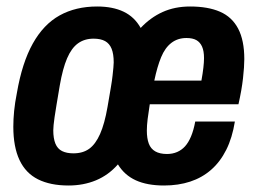

<svg xmlns="http://www.w3.org/2000/svg" viewBox="-20 -559 791 591"><path d="M191 12Q135 12 97 -7Q59 -26 40 -66.5Q21 -107 21 -169Q21 -192 23.5 -217.5Q26 -243 32 -273Q48 -366 81 -425Q114 -484 163.5 -511.5Q213 -539 279 -539Q327 -539 360.5 -523Q394 -507 413 -473Q443 -505 480.5 -522Q518 -539 565 -539Q620 -539 657 -523Q694 -507 713 -471Q732 -435 732 -377Q732 -354 728 -318Q724 -282 714 -238H441Q437 -213 434.5 -193Q432 -173 432 -157Q432 -133 438 -117Q444 -101 458 -93Q472 -85 494 -85Q511 -85 525 -91Q539 -97 549.5 -108.5Q560 -120 568 -139Q576 -158 581 -185H703Q695 -135 676.5 -98Q658 -61 630 -36.5Q602 -12 565.5 0Q529 12 485 12Q433 12 398 -4Q363 -20 343 -53Q314 -20 275.5 -4Q237 12 191 12ZM206 -87Q235 -87 254.5 -101Q274 -115 288 -146.5Q302 -178 311 -230Q317 -265 321 -288.5Q325 -312 326.5 -326.5Q328 -341 329 -350.5Q330 -360 330 -367Q330 -393 323.5 -409Q317 -425 303.5 -432.5Q290 -440 268 -440Q240 -440 220 -425.5Q200 -411 186.5 -379.5Q173 -348 164 -296Q158 -260 154 -236.5Q150 -213 148 -198.5Q146 -184 145 -174.5Q144 -165 144 -158Q144 -133 150.5 -117Q157 -101 171 -94Q185 -87 206 -87ZM455 -311H600Q604 -333 606 -350.5Q608 -368 608 -380Q608 -402 602 -415.5Q596 -429 584.5 -435.5Q573 -442 554 -442Q527 -442 507.5 -427Q488 -412 476 -383Q464 -354 455 -311Z"/></svg>

Font: Archivo Condensed
Style: Bold Italic
Weight: 700
Width: 3
Italic angle: -10°
Designer: Hector Gatti
Foundry: Omnibus-Type
Version: Version 2.001